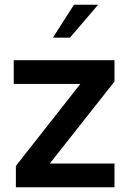

<svg xmlns="http://www.w3.org/2000/svg" viewBox="-20 -790 541 810"><path d="M47 -90 319 -436H38V-536H463V-446L190 -100H463V0H47ZM292 -770H394L275 -631H203Z"/></svg>

Font: Exo SemiBold
Style: Regular
Weight: 600
Designer: Natanael Gama
Foundry: Natanael Gama
Version: Version 1.500